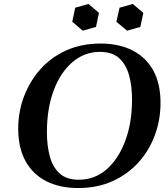

<svg xmlns="http://www.w3.org/2000/svg" viewBox="-20 -935 850 970"><path d="M488 -715Q581 -715 649 -680.5Q717 -646 754 -579.5Q791 -513 791 -415Q791 -330 762.5 -252.5Q734 -175 680 -115Q626 -55 549 -20Q472 15 375 15Q282 15 214 -19.5Q146 -54 109 -121Q72 -188 72 -285Q72 -370 101 -447Q130 -524 183.5 -584.5Q237 -645 314 -680Q391 -715 488 -715ZM378 -27Q458 -27 518 -79Q578 -131 612.5 -222.5Q647 -314 647 -432Q647 -501 632 -555Q617 -609 582 -641Q547 -673 485 -673Q407 -673 346 -621Q285 -569 251 -477.5Q217 -386 217 -267Q217 -200 231.5 -145.5Q246 -91 281 -59Q316 -27 378 -27ZM427 -915 480 -870 465 -799 398 -780 345 -825 360 -896ZM651 -915 704 -870 689 -799 622 -780 568 -825 584 -896Z"/></svg>

Font: Poltawski Nowy Medium
Style: Italic
Weight: 500
Italic angle: -12°
Version: Version 1.001;gftools[0.9.25]